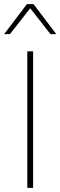

<svg xmlns="http://www.w3.org/2000/svg" viewBox="-31 -908 292 928"><path d="M129 -660V0H101V-660ZM241 -743H213L115 -868L17 -743H-11L99 -888H131Z"/></svg>

Font: Work Sans ExtraLight
Style: Regular
Weight: 200
Designer: Wei Huang
Foundry: Wei Huang
Version: Version 2.010; ttfautohint (v1.8.3)